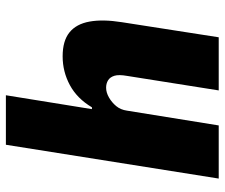

<svg xmlns="http://www.w3.org/2000/svg" viewBox="-74 -670 745 636"><g transform="rotate(-90 298.0 -352.5)"><path d="M24 0 136 -705H300L254 -420H260Q289 -469 333.5 -493Q378 -517 429 -517Q480 -517 508 -494.5Q536 -472 544 -428Q552 -384 542 -321L492 0H316L364 -303Q369 -331 364.5 -345.5Q360 -360 349.5 -366.5Q339 -373 325 -373Q309 -373 292.5 -363.5Q276 -354 264 -339.5Q252 -325 249 -304L200 0Z"/></g></svg>

Font: Nunito Sans 7pt Condensed Black
Style: Italic
Weight: 900
Width: 3
Italic angle: -9°
Designer: Vernon Adams
Foundry: Vernon Adams
Version: Version 3.101;gftools[0.9.27]